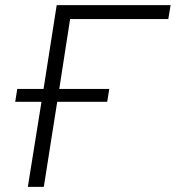

<svg xmlns="http://www.w3.org/2000/svg" viewBox="-20 -725 682 745"><path d="M88 0 141 -330H39L47 -380H149L200 -705H642L633 -651H252L210 -380H404L396 -330H202L150 0Z"/></svg>

Font: Mulish Light
Style: Italic
Weight: 300
Italic angle: -9°
Designer: Vernon Adams
Foundry: Vernon Adams
Version: Version 3.603; ttfautohint (v1.8.3)